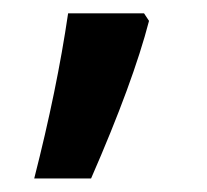

<svg xmlns="http://www.w3.org/2000/svg" viewBox="-20 -136 307 285"><path d="M201.2 -105Q177.7 -14.2 115.2 128.9H30.8Q64.5 -2.9 81.1 -116.2H193.8Z"/></svg>

Font: f4_58770          
Style: Regular
Weight: 600
Foundry: Ascender Corporation
Version: Version 1.10